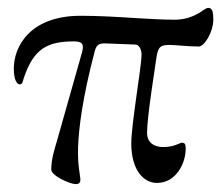

<svg xmlns="http://www.w3.org/2000/svg" viewBox="-20 -450 561 487"><path d="M172 17C186 17 185 8 182 -10C180 -23 177 -44 178 -77C180 -126 189 -201 220 -319C224 -334 229 -340 245 -340L323 -337C333 -337 339 -324 339 -312C339 -280 313 -136 313 -86C313 -19 344 14 378 14C428 14 451 -38 451 -72C451 -83 450 -88 441 -88C439 -88 433 -85 425 -82C414 -78 403 -77 391 -77C371 -78 353 -88 353 -113C353 -154 373 -276 377 -305C381 -333 389 -336 411 -336C425 -336 457 -332 484 -332C499 -332 521 -370 521 -399C521 -422 518 -430 508 -430C503 -430 496 -424 485 -417C471 -409 451 -400 423 -400C394 -400 361 -402 326 -404C280 -407 231 -410 185 -410C55 -410 15 -331 15 -276C15 -250 22 -236 30 -236C38 -236 38 -246 40 -251C65 -326 99 -345 168 -345C191 -345 193 -336 188 -317L126 -98C118 -70 110 -47 110 -20C110 -4 158 17 172 17Z"/></svg>

Font: EB Garamond
Style: Regular
Weight: 400
Designer: Georg Duffner and Octavio Pardo
Foundry: Georg Duffner
Version: Version 1.000;PS 001.000;hotconv 1.0.88;makeotf.lib2.5.64775